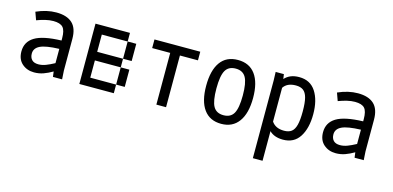

<svg xmlns="http://www.w3.org/2000/svg" viewBox="-62 -803 2750 1345"><g transform="rotate(15 1312.5 -131.0)"><path d="M171.9 3.9Q120.1 3.9 84.5 -27.3Q48.8 -58.6 48.8 -116.2Q48.8 -185.5 107.9 -221.7Q167 -257.8 300.8 -261.7V-278.3Q300.8 -335 280.8 -356.9Q260.7 -378.9 210.9 -378.9Q183.6 -378.9 153.3 -371.6Q123 -364.3 91.8 -352.5L71.3 -409.2Q145.5 -442.4 215.8 -442.4Q292 -442.4 331.5 -406.2Q371.1 -370.1 371.1 -292V-62.5L375 0H308.6L303.7 -38.1Q270.5 -18.6 238.8 -7.3Q207 3.9 171.9 3.9ZM186.5 -58.6Q211.9 -58.6 239.3 -68.8Q266.6 -79.1 300.8 -97.7V-201.2Q204.1 -198.2 163.6 -178.7Q123 -159.2 123 -120.1Q123 -91.8 138.7 -75.2Q154.3 -58.6 186.5 -58.6Z M562.5 -437.5V-375H500V-437.5ZM562.5 -375V-312.5H500V-375ZM625 -62.5V0H562.5V-62.5ZM562.5 -62.5V0H500V-62.5ZM562.5 -125V-62.5H500V-125ZM562.5 -187.5V-125H500V-187.5ZM562.5 -250V-187.5H500V-250ZM562.5 -312.5V-250H500V-312.5ZM687.5 -62.5V0H625V-62.5ZM750 -62.5V0H687.5V-62.5ZM812.5 -125V-62.5H750V-125ZM625 -437.5V-375H562.5V-437.5ZM687.5 -437.5V-375H625V-437.5ZM750 -437.5V-375H687.5V-437.5ZM812.5 -375V-312.5H750V-375ZM812.5 -312.5V-250H750V-312.5ZM812.5 -187.5V-125H750V-187.5ZM625 -250V-187.5H562.5V-250ZM687.5 -250V-187.5H625V-250ZM750 -250V-187.5H687.5V-250Z M1128.9 -375V0H1058.6V-375H927.7V-437.5H1259.8V-375Z M1531.2 12.7Q1448.2 12.7 1404.8 -46.9Q1361.3 -106.4 1361.3 -218.3Q1361.3 -330.1 1404.3 -390.1Q1447.3 -450.2 1531.2 -450.2Q1614.3 -450.2 1657.7 -390.6Q1701.2 -331.1 1701.2 -219.7Q1701.2 -108.4 1657.2 -47.9Q1613.3 12.7 1531.2 12.7ZM1531.2 -49.8Q1583 -49.8 1605 -88.4Q1627 -127 1627 -218.3Q1627 -309.6 1605 -348.6Q1583 -387.7 1531.2 -387.7Q1479.5 -387.7 1457.5 -349.1Q1435.5 -310.5 1435.5 -218.8Q1435.5 -127 1457.5 -88.4Q1479.5 -49.8 1531.2 -49.8Z M1808.6 -375 1806.6 -437.5H1866.2L1871.1 -403.3Q1889.6 -423.8 1915.5 -434.6Q1941.4 -445.3 1976.6 -445.3Q2056.6 -445.3 2097.2 -382.8Q2137.7 -320.3 2137.7 -218.8Q2137.7 -117.2 2097.7 -54.7Q2057.6 7.8 1977.5 7.8Q1946.3 7.8 1921.4 -1Q1896.5 -9.8 1878.9 -27.3V187.5H1808.6ZM1968.8 -54.7Q2002.9 -54.7 2022.9 -69.8Q2043 -85 2052.2 -120.6Q2061.5 -156.2 2061.5 -218.8Q2061.5 -282.2 2052.2 -317.4Q2043 -352.5 2022.9 -367.7Q2002.9 -382.8 1968.8 -382.8Q1906.2 -382.8 1878.9 -341.8V-96.7Q1907.2 -54.7 1968.8 -54.7Z M2359.4 3.9Q2307.6 3.9 2272 -27.3Q2236.3 -58.6 2236.3 -116.2Q2236.3 -185.5 2295.4 -221.7Q2354.5 -257.8 2488.3 -261.7V-278.3Q2488.3 -335 2468.3 -356.9Q2448.2 -378.9 2398.4 -378.9Q2371.1 -378.9 2340.8 -371.6Q2310.5 -364.3 2279.3 -352.5L2258.8 -409.2Q2333 -442.4 2403.3 -442.4Q2479.5 -442.4 2519 -406.2Q2558.6 -370.1 2558.6 -292V-62.5L2562.5 0H2496.1L2491.2 -38.1Q2458 -18.6 2426.3 -7.3Q2394.5 3.9 2359.4 3.9ZM2374 -58.6Q2399.4 -58.6 2426.8 -68.8Q2454.1 -79.1 2488.3 -97.7V-201.2Q2391.6 -198.2 2351.1 -178.7Q2310.5 -159.2 2310.5 -120.1Q2310.5 -91.8 2326.2 -75.2Q2341.8 -58.6 2374 -58.6Z"/></g></svg>

Font: Sudo Variable
Style: Regular
Weight: 400
Monospace: yes
Designer: Jens Kutilek
Foundry: Jens Kutilek
Version: Version 0.040